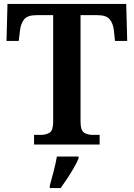

<svg xmlns="http://www.w3.org/2000/svg" viewBox="-20 -734 680 975"><path d="M153 0V-49H188Q214 -49 232 -60.5Q250 -72 250 -115V-657H164Q120 -657 103 -636Q86 -615 82 -582L75 -526H13L18 -714H621L626 -526H564L558 -582Q554 -615 537 -636Q520 -657 475 -657H389V-117Q389 -72 407 -60.5Q425 -49 451 -49H486V0ZM233 208Q242 177 252.5 136Q263 95 269 61H379V71Q370 92 354.5 119Q339 146 321.5 172.5Q304 199 288 221H233Z"/></svg>

Font: Noto Nastaliq Urdu SemiBold
Style: Regular
Weight: 600
Version: Version 3.007